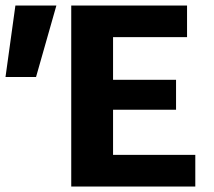

<svg xmlns="http://www.w3.org/2000/svg" viewBox="-37 -678 778 698"><path d="M673 0H222V-658H643V-543H374V-115H673ZM270 -279V-388H603V-279ZM94 -398H-17L19 -658H168Z"/></svg>

Font: Ysabeau ExtraBold
Style: Regular
Weight: 800
Designer: Christian Thalmann (Catharsis Fonts)
Version: Version 2.002